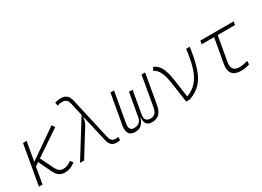

<svg xmlns="http://www.w3.org/2000/svg" viewBox="-19 -1451 2968 2171"><g transform="rotate(-30 1465.0 -366.0)"><path d="M48.3 0 139.6 -517.6H186.5L142.6 -269L518.6 -529.3L544.9 -491.7L217.3 -270.5L297.9 -106.4Q317.9 -65.9 339.6 -50.5Q361.3 -35.2 389.6 -35.2Q417.5 -35.2 442.6 -45.2Q467.8 -55.2 499 -77.6L522.9 -41Q486.3 -14.2 454.8 -2.2Q423.3 9.8 385.3 9.8Q342.8 9.8 312.3 -11Q281.7 -31.7 254.9 -87.4L179.7 -245.1L132.8 -213.9L95.2 0Z M1059.6 9.8Q1018.6 9.8 993.9 -12.7Q969.2 -35.2 957 -88.4L879.9 -424.8L873 -422.4Q871.1 -391.1 862.8 -369.6Q854.5 -348.1 837.4 -320.8L638.2 0H585L871.6 -460.9L833 -629.9Q824.7 -667.5 804.9 -682.9Q785.2 -698.2 754.9 -698.2Q732.9 -698.2 720.2 -695.8Q707.5 -693.4 689.9 -686L682.6 -729.5Q704.1 -736.8 722.7 -739.5Q741.2 -742.2 762.7 -742.2Q808.6 -742.2 836.4 -718.8Q864.3 -695.3 876.5 -639.6L997.6 -102.5Q1005.9 -65.4 1024.2 -49.8Q1042.5 -34.2 1072.3 -34.2Q1079.6 -34.2 1106.9 -37.6L1105.5 3.9Q1084.5 9.8 1059.6 9.8Z M1523.4 9.8Q1435.5 9.8 1435.5 -82Q1435.5 -92.8 1436.5 -104.5H1433.1Q1402.8 9.8 1305.7 9.8Q1208 9.8 1208 -84.5Q1208 -104 1211.9 -127L1280.8 -517.6H1327.6L1258.8 -127Q1255.9 -109.9 1255.9 -96.2Q1255.9 -35.2 1313.5 -35.2Q1394 -35.2 1412.1 -111.3L1466.8 -419.9H1513.7L1460.4 -117.2Q1459 -106.9 1459 -98.1Q1459 -35.2 1531.2 -35.2Q1602.1 -35.2 1618.2 -127L1687 -517.6H1733.9L1665 -127Q1641.1 9.8 1523.4 9.8Z M1971.7 0 1933.6 -262.2Q1919.9 -358.4 1892.8 -413.3Q1865.7 -468.3 1820.8 -487.8L1844.2 -527.3Q1899.9 -506.3 1931.2 -445.3Q1962.4 -384.3 1977.5 -276.9L2010.3 -43.9Q2090.8 -73.7 2141.6 -131.3Q2192.4 -189 2222.2 -283.4Q2252 -377.9 2269 -517.6H2315.9Q2294.9 -359.4 2260.3 -255.9Q2225.6 -152.3 2167.2 -91.6Q2108.9 -30.8 2016.6 0Z M2689 9.8Q2548.3 9.8 2548.3 -108.4Q2548.3 -128.4 2552.2 -152.3L2608.9 -473.6H2446.8L2454.6 -517.6H2890.1L2882.3 -473.6H2655.8L2599.1 -152.3Q2596.2 -134.8 2596.2 -119.6Q2596.2 -35.2 2691.9 -35.2Q2732.9 -35.2 2798.8 -53.7L2797.4 -8.8Q2744.1 9.8 2689 9.8Z"/></g></svg>

Font: CaskaydiaCove NFP ExtraLight
Style: Italic
Weight: 200
Italic angle: -10°
Designer: Aaron Bell
Foundry: Saja Typeworks
Version: Version 2111.001; VTT 6.35;Nerd Fonts 3.1.1